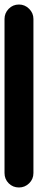

<svg xmlns="http://www.w3.org/2000/svg" viewBox="-20 -830 168 850"><path d="M0 -64H128V-746H0ZM64 -128Q37 -128 18.5 -109Q0 -90 0 -64Q0 -37 18.5 -18.5Q37 0 64 0Q90 0 109 -18.5Q128 -37 128 -64Q128 -90 109 -109Q90 -128 64 -128ZM64 -810Q37 -810 18.5 -791Q0 -772 0 -746Q0 -719 18.5 -700.5Q37 -682 64 -682Q90 -682 109 -700.5Q128 -719 128 -746Q128 -772 109 -791Q90 -810 64 -810Z"/></svg>

Font: Wavefont
Style: Bold
Weight: 700
Version: Version 3.004;gftools[0.9.33]